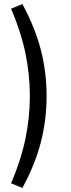

<svg xmlns="http://www.w3.org/2000/svg" viewBox="-20 -739 354 952"><path d="M35 170Q85 52 106.5 -53Q128 -158 128 -263Q128 -368 106.5 -473Q85 -578 35 -696L91 -719Q155 -600 183 -490Q211 -380 211 -263Q211 -146 183 -35.5Q155 75 91 193Z"/></svg>

Font: wassup Sans
Style: Regular
Weight: 400
Version: Version 2.001